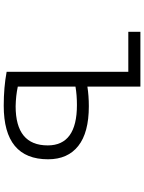

<svg xmlns="http://www.w3.org/2000/svg" viewBox="110 -880 780 1040"><g transform="rotate(90 500.0 -360.0)"><path d="M369.1 -665H152.3V-730.5H449.2V-443.4Q499 -451.2 555.7 -451.2Q698.2 -451.2 770.5 -394Q842.8 -336.9 842.8 -230.5Q842.8 9.8 552.7 9.8Q453.1 9.8 369.1 -5.9ZM449.2 -378.9V-66.4Q499 -55.7 555.7 -54.7Q767.6 -54.7 767.6 -228.5Q767.6 -386.7 548.8 -386.7Q495.1 -386.7 449.2 -378.9Z"/></g></svg>

Font: GenEi Gothic M SemiLight
Style: Regular
Weight: 350
Designer: o_tamon (Modified); [Source Han Sans]
Ryoko NISHIZUKA  (kana & ideographs); Paul D. Hunt (Latin, Greek & Cyrillic); Wenl
Version: Version 1.1a;Original Version 1.004